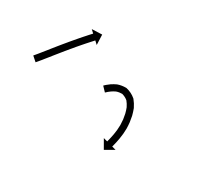

<svg xmlns="http://www.w3.org/2000/svg" viewBox="-67 -296 611 535"><g transform="rotate(30 238.5 -28.0)"><path d="M-1.3 -21.2C-1.7 -20.7 -2.1 -20.3 -2.5 -19.8L12.5 -6.6C12.9 -7.1 13.3 -7.6 13.7 -8L13.8 -8L13.8 -8.1C14.9 -9.4 16.1 -10.8 17.3 -12.2C17.3 -12.2 17.3 -12.2 17.3 -12.2C17.3 -12.2 17.3 -12.2 17.3 -12.2C19.1 -14.4 20.9 -16.6 22.7 -18.8L22.8 -18.8L22.8 -18.8C25.1 -21.7 27.5 -24.6 29.8 -27.6L29.8 -27.6L29.8 -27.6C32.6 -31.1 35.4 -34.5 38.2 -38C41.3 -41.9 44.4 -45.8 47.5 -49.7C50.9 -53.9 54.2 -58 57.6 -62.2L57.6 -62.2L57.6 -62.2C61 -66.5 64.5 -70.8 68 -75.1L68 -75.1L68 -75C71.5 -79.3 75 -83.6 78.6 -87.9L78.6 -87.9L78.6 -87.8C82 -92 85.5 -96.1 88.9 -100.2L88.9 -100.2L88.9 -100.2C92.2 -104 95.4 -107.8 98.7 -111.6L98.7 -111.6L98.7 -111.6C101.6 -115 104.6 -118.4 107.6 -121.8L107.6 -121.8L107.6 -121.8C110.1 -124.6 112.6 -127.5 115.2 -130.3L115.2 -130.3L115.2 -130.3C117.1 -132.5 119.1 -134.6 121.1 -136.8L121.1 -136.8L121.1 -136.8C122.4 -138.2 123.6 -139.6 124.9 -141L124.9 -141L124.9 -141C125.4 -141.5 125.8 -142 126.3 -142.5L136 -133.5L134.7 -166.3L101.9 -165L111.6 -156C111.1 -155.5 110.7 -155 110.2 -154.6L110.2 -154.5L110.2 -154.5C108.9 -153.1 107.6 -151.7 106.3 -150.3L106.3 -150.3L106.3 -150.3C104.3 -148.1 102.3 -145.9 100.3 -143.7L100.3 -143.7L100.3 -143.6C97.7 -140.8 95.2 -137.9 92.6 -135L92.6 -135L92.6 -135C89.6 -131.6 86.6 -128.1 83.6 -124.7L83.6 -124.7L83.6 -124.7C80.3 -120.8 77 -117 73.7 -113.1L73.7 -113.1L73.7 -113.1C70.2 -109 66.7 -104.8 63.2 -100.7L63.2 -100.6L63.2 -100.6C59.6 -96.3 56.1 -92 52.5 -87.7L52.5 -87.7L52.5 -87.7C49 -83.4 45.5 -79.1 42 -74.8L42 -74.8L42 -74.8C38.6 -70.6 35.3 -66.4 31.9 -62.2C28.8 -58.3 25.7 -54.4 22.6 -50.5C19.8 -47 17 -43.6 14.2 -40.1L14.2 -40.1L14.2 -40.1C11.9 -37.2 9.6 -34.3 7.3 -31.5L7.3 -31.5L7.3 -31.5C5.5 -29.3 3.7 -27.2 1.9 -25C1.9 -25 2 -25 2 -25.1C2 -25.1 2 -25.1 2 -25.1C0.9 -23.8 -0.2 -22.4 -1.4 -21.1L-1.4 -21.1ZM209.9 -46.2C209.3 -45.7 208.7 -45.1 208.2 -44.6L222 -30.2C222.5 -30.7 223.1 -31.2 223.6 -31.7C223.6 -31.7 223.6 -31.7 223.6 -31.7C223.6 -31.6 223.6 -31.6 223.6 -31.6C225.1 -33 226.6 -34.4 228.2 -35.8C228.2 -35.8 228.2 -35.8 228.1 -35.7C228.1 -35.7 228 -35.7 228 -35.7C230.6 -37.8 233.3 -39.8 236 -41.8C236 -41.8 235.9 -41.7 235.8 -41.7C235.7 -41.6 235.6 -41.5 235.6 -41.5C239.5 -44.1 243.7 -46.4 247.9 -48.4C247.9 -48.4 247.7 -48.3 247.4 -48.2C247.2 -48.1 247 -48 247 -48C253.2 -50.3 259.9 -51.2 266.6 -51.2C266.6 -51.2 266 -51.3 265.4 -51.3C264.8 -51.4 264.2 -51.5 264.3 -51.5C272 -49.7 279.3 -46 285.3 -40.9C285.4 -40.8 285 -41.2 284.7 -41.5C284.4 -41.8 284.1 -42.2 284.1 -42.1C288.5 -36.8 292.2 -30.9 295.2 -24.7C295.2 -24.7 295.2 -24.8 295.1 -25C295 -25.2 294.9 -25.4 294.9 -25.4C297.2 -19.5 299.1 -13.5 300.6 -7.4C300.6 -7.4 300.6 -7.5 300.6 -7.6C300.6 -7.8 300.5 -7.9 300.5 -7.9C301.8 -2 302.8 3.9 303.6 9.9C303.6 9.9 303.6 9.8 303.5 9.7C303.5 9.6 303.5 9.5 303.5 9.5C304.1 15.4 304.5 21.2 304.6 27.1C304.6 27.1 304.6 27 304.6 26.9C304.6 26.7 304.6 26.6 304.6 26.6C304.5 32.1 304.2 37.5 303.7 42.9C303.7 42.9 303.7 42.8 303.8 42.7C303.8 42.7 303.8 42.6 303.8 42.6C303.2 47.3 302.6 52.1 301.8 56.8C301.8 56.8 301.9 56.7 301.9 56.7C301.9 56.6 301.9 56.6 301.9 56.6C301.2 60.5 300.4 64.4 299.6 68.3C299.6 68.3 299.6 68.3 299.6 68.2C299.6 68.2 299.6 68.2 299.6 68.2C299 71.1 298.3 74.1 297.6 77.1C297.6 77.1 297.6 77 297.6 77C297.6 77 297.6 77 297.6 77C297.1 78.9 296.6 80.8 296.1 82.7L296.1 82.6L296.1 82.6C296 83.3 295.8 84 295.6 84.6L282.9 81.2L299.2 109.6L327.6 93.3L314.9 89.9C315.1 89.2 315.3 88.5 315.5 87.8L315.5 87.8L315.5 87.8C316 85.8 316.5 83.9 317 81.9C317 81.9 317 81.9 317 81.8C317 81.8 317 81.8 317 81.8C317.8 78.7 318.5 75.6 319.2 72.5C319.2 72.5 319.2 72.5 319.2 72.4C319.2 72.4 319.2 72.4 319.2 72.4C320.1 68.3 320.8 64.2 321.6 60.1C321.6 60.1 321.6 60 321.6 60C321.6 59.9 321.6 59.9 321.6 59.9C322.4 54.9 323.1 49.9 323.6 44.9C323.6 44.9 323.6 44.8 323.6 44.7C323.7 44.7 323.7 44.6 323.7 44.6C324.2 38.8 324.5 32.9 324.6 27.1C324.6 27.1 324.6 26.9 324.6 26.8C324.6 26.7 324.6 26.6 324.6 26.6C324.5 20.3 324.1 13.9 323.4 7.6C323.4 7.6 323.4 7.5 323.4 7.4C323.4 7.3 323.4 7.3 323.4 7.3C322.5 0.8 321.4 -5.6 320.1 -12C320.1 -12 320.1 -12.1 320.1 -12.2C320 -12.3 320 -12.4 320 -12.4C318.3 -19.2 316.1 -26 313.6 -32.6C313.6 -32.6 313.5 -32.8 313.4 -33C313.4 -33.1 313.3 -33.3 313.3 -33.3C309.6 -41 304.9 -48.3 299.5 -54.9C299.5 -54.9 299.2 -55.2 298.9 -55.5C298.6 -55.8 298.3 -56.1 298.2 -56.1C289.8 -63.3 279.6 -68.4 268.8 -70.9C268.8 -70.9 268.2 -71 267.7 -71.1C267.1 -71.1 266.5 -71.2 266.5 -71.2C257.6 -71.2 248.7 -69.9 240.3 -66.9C240.3 -66.9 240.1 -66.8 239.8 -66.7C239.6 -66.6 239.4 -66.5 239.4 -66.5C234.2 -64.1 229.3 -61.4 224.6 -58.2C224.6 -58.2 224.5 -58.2 224.4 -58.1C224.3 -58 224.2 -58 224.2 -58C221.1 -55.7 218.1 -53.4 215.2 -51C215.2 -51 215.2 -51 215.1 -50.9C215.1 -50.9 215 -50.9 215 -50.9C213.3 -49.4 211.6 -47.8 209.9 -46.3C209.9 -46.3 209.9 -46.2 209.9 -46.2C209.9 -46.2 209.9 -46.2 209.9 -46.2Z"/></g></svg>

Font: FRB American Cursive Just Arrows
Style: Bold Italic
Weight: 700
Italic angle: -25°
Version: Version 2.0;Modular Font Editor K font №1